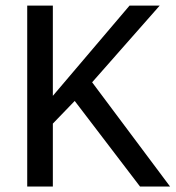

<svg xmlns="http://www.w3.org/2000/svg" viewBox="-20 -679 640 699"><path d="M489.7 0 252 -311.5 172.4 -229V0H79.1V-658.7H172.4V-330.1L451.7 -658.7H561.5L315.4 -379.4L599.1 0Z"/></svg>

Font: Courier New
Style: Regular
Weight: 400
Designer: Steve Matteson
Foundry: Ascender Corporation
Version: Version 2.00.3